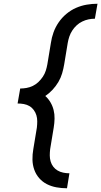

<svg xmlns="http://www.w3.org/2000/svg" viewBox="-20 -853 541 1026"><path d="M337 153Q309 153 281.5 148Q254 143 230.5 131Q207 119 189.5 99Q172 79 163 53.5Q154 28 153.5 0Q153 -28 158 -56L177 -171Q179 -188 179 -205Q179 -222 174.5 -237Q170 -252 160.5 -265Q151 -278 137.5 -286Q124 -294 107.5 -297Q91 -300 74 -300L88 -380Q104 -380 121.5 -383Q139 -386 155.5 -394Q172 -402 185.5 -415Q199 -428 209 -443Q219 -458 224.5 -475Q230 -492 233 -509L252 -624Q256 -652 266 -680Q276 -708 293.5 -733.5Q311 -759 335 -779Q359 -799 386.5 -811Q414 -823 443 -828Q472 -833 501 -833L487 -753Q470 -753 453 -749.5Q436 -746 419.5 -738Q403 -730 389.5 -717.5Q376 -705 366 -689.5Q356 -674 350.5 -657.5Q345 -641 342 -624L323 -509Q319 -485 312 -461Q305 -437 292 -415Q279 -393 261 -373.5Q243 -354 222 -340Q238 -326 249.5 -306.5Q261 -287 266.5 -265Q272 -243 271.5 -219Q271 -195 267 -171L248 -56Q246 -39 246 -22.5Q246 -6 250.5 9.5Q255 25 264.5 37.5Q274 50 287.5 58Q301 66 317.5 69.5Q334 73 351 73L338 153Z"/></svg>

Font: Iosevka SS04 Medium Oblique
Style: Regular
Weight: 500
Italic angle: -9°
Monospace: yes
Designer: Belleve Invis
Foundry: Belleve Invis
Version: Version 19.0.0; ttfautohint (v1.8.4)